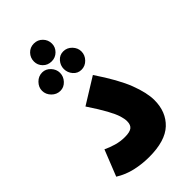

<svg xmlns="http://www.w3.org/2000/svg" viewBox="-279 -1023 1116 1116"><g transform="rotate(-45 278.5 -465.5)"><path d="M30 -50 94 -211Q123 -197 157.5 -187Q192 -177 229 -177Q269 -177 286 -190Q303 -203 303 -234Q303 -253 294.5 -280.5Q286 -308 262 -352Q238 -396 192 -465L352 -564Q437 -438 469.5 -353Q502 -268 502 -208Q502 -111 440.5 -53Q379 5 246 5Q189 5 133.5 -7.5Q78 -20 30 -50ZM239 -789Q207 -789 186 -810.5Q165 -832 165 -861Q165 -892 186 -914Q207 -936 239 -936Q270 -936 291.5 -914Q313 -892 313 -861Q313 -832 291.5 -810.5Q270 -789 239 -789ZM154 -632Q123 -632 100.5 -655Q78 -678 78 -708Q78 -737 100.5 -760Q123 -783 154 -783Q183 -783 204.5 -760Q226 -737 226 -708Q226 -678 204.5 -655Q183 -632 154 -632ZM327 -632Q297 -632 277 -655Q257 -678 257 -708Q257 -737 277 -760Q297 -783 327 -783Q358 -783 380 -760Q402 -737 402 -708Q402 -678 380 -655Q358 -632 327 -632Z"/></g></svg>

Font: Noto Sans Arabic Blk
Style: Regular
Weight: 900
Designer: Monotype Design Team, Nadine Chahine, Nizar Qandah and Khaled Hosny
Foundry: Monotype Imaging Inc.
Version: Version 2.012; ttfautohint (v1.8.4.7-5d5b)